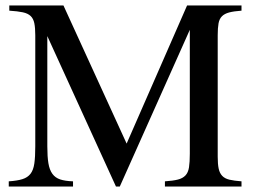

<svg xmlns="http://www.w3.org/2000/svg" viewBox="-20 -682 929 702"><path d="M418 0H404L153 -550V-147Q153 -109 157 -85Q161 -61 171.5 -46.5Q182 -32 200 -26Q218 -20 247 -19V0H12V-19Q43 -21 62 -27Q81 -33 91.5 -46.5Q102 -60 105.5 -84Q109 -108 109 -147V-553Q109 -580 105.5 -597Q102 -614 92 -623.5Q82 -633 63.5 -637Q45 -641 14 -643V-662H212L443 -157L664 -662H863V-643Q835 -641 818 -636.5Q801 -632 791.5 -622.5Q782 -613 779 -596.5Q776 -580 776 -553V-109Q776 -82 779.5 -65.5Q783 -49 792.5 -39Q802 -29 819 -25Q836 -21 863 -19V0H583V-19Q613 -21 630.5 -25.5Q648 -30 658 -40.5Q668 -51 671 -70Q674 -89 674 -120V-573Z"/></svg>

Font: Klingon pIqaD vaHbo'
Style: Regular
Weight: 400
Width: 0
Designer: Mike Neff (qa'vaj)
Foundry: Mike Neff and Michael Everson
Version: Version 2.003